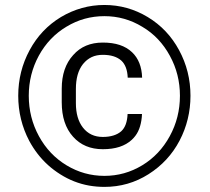

<svg xmlns="http://www.w3.org/2000/svg" viewBox="-20 -733 826 756"><path d="M539.1 -284.2Q538.6 -270.5 536.6 -258.5Q534.7 -246.6 531.5 -235.8Q528.3 -225.1 523.7 -215.6Q519 -206.1 512.9 -198Q506.8 -189.9 499 -182.6Q479 -164.1 450.7 -154.8Q422.4 -145.5 384.8 -145.5Q311.5 -145.5 267.6 -194.8Q223.1 -244.1 223.1 -330.1V-383.8Q223.1 -466.8 268.1 -516.1Q290 -541 319.1 -553.2Q348.1 -565.4 384.8 -565.4Q422.9 -565.4 451.4 -555.9Q480 -546.4 500 -527.3Q537.6 -491.7 539.6 -427.2H482.9Q481 -473.1 457.5 -494.6Q432.1 -517.1 384.8 -517.1Q372.6 -517.1 361.6 -514.9Q350.6 -512.7 340.8 -508.1Q331.1 -503.4 322.5 -496.6Q314 -489.7 306.6 -480.5Q292.5 -462.4 285.6 -438Q278.8 -413.6 278.8 -382.3V-327.1Q278.8 -266.1 306.6 -230.5Q335.4 -193.8 384.8 -193.8Q408.2 -193.8 426.5 -199.5Q444.8 -205.1 457.5 -216.3Q469.2 -227.1 475.3 -244.1Q481.4 -261.2 482.4 -284.2ZM93.3 -356Q93.3 -270 133.3 -196.8Q173.3 -123.5 242.2 -82Q311 -40.5 391.1 -40.5Q471.2 -40.5 539.8 -82Q608.4 -123.5 648.4 -196.8Q688.5 -270 688.5 -356Q688.5 -440.9 648.9 -513.2Q629.4 -549.3 602.3 -578.1Q575.2 -606.9 540.5 -627.4Q471.7 -669.4 391.1 -669.4Q351.1 -669.4 313.7 -659.2Q276.4 -648.9 241.7 -627.9Q172.9 -586.9 132.8 -513.7Q93.3 -440.9 93.3 -356ZM51.8 -356Q51.8 -452.6 96.7 -535.6Q141.1 -618.2 220.2 -666Q259.8 -689.5 302.5 -701.4Q345.2 -713.4 391.1 -713.4Q482.9 -713.4 561.8 -665.8Q640.6 -618.2 685.1 -535.6Q730 -452.6 730 -356Q730 -308.6 719.2 -264.4Q708.5 -220.2 687 -179.2Q644 -97.2 564.5 -46.9Q485.8 2.9 391.1 2.9Q359.9 2.9 330.1 -2.4Q300.3 -7.8 272.2 -18.8Q244.1 -29.8 217.8 -46.4Q191.4 -63 169.2 -83Q147 -103 128.4 -127Q109.9 -150.9 95.2 -178.2Q51.8 -260.7 51.8 -356Z"/></svg>

Font: Vazir Light FD-UI
Style: Light-FD-UI
Weight: 300
Designer: Saber Rastikerdar
Foundry: Saber Rastikerdar
Version: Version 30.1.0